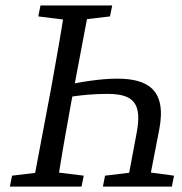

<svg xmlns="http://www.w3.org/2000/svg" viewBox="-20 -690 673 710"><path d="M16.5 0H281.5L289.6 -40.4L168.2 -55.4H149L24.6 -40.4L16.5 0ZM100.4 0H190.1C206.1 -103 224.1 -207 243.1 -310L311.1 -669.7H221.4C205.3 -566.7 187.3 -462.7 168.3 -359.6L100.4 0ZM121.6 -629.3 241.1 -614.3H259.3L386.8 -629.3L394.9 -669.7H129.7L121.6 -629.3ZM448.1 0H527.9L568.8 -210.5C597.9 -360.9 523.1 -399.1 413.6 -399.1C350.2 -399.1 275 -386.9 210 -371.8L202 -325.6C279.8 -339.8 331.5 -342.8 377.5 -342.8C475.2 -342.8 506.1 -306.9 485 -196.7L448.1 0ZM360.5 0H615.5L623.6 -40.4L512 -55.4H492.8L368.5 -40.4L360.5 0Z"/></svg>

Font: Source Serif Variable
Style: Italic
Weight: 389
Italic angle: -12°
Designer: Frank Grießhammer
Foundry: Adobe Systems Incorporated
Version: Version 3.001;hotconv 1.0.111;makeotfexe 2.5.65597